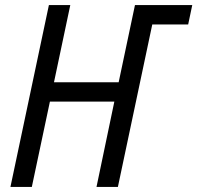

<svg xmlns="http://www.w3.org/2000/svg" viewBox="-20 -734 775 754"><path d="M21 0 172 -714H256L192 -411H446L510 -714H735L719 -638H578L443 0H359L429 -335H176L105 0Z"/></svg>

Font: Noto Sans UI SemiCondensed
Style: Italic
Weight: 400
Width: 4
Italic angle: -12°
Designer: Monotype Design Team
Foundry: Monotype Imaging Inc.
Version: Version 1.901